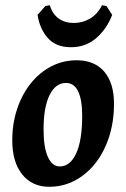

<svg xmlns="http://www.w3.org/2000/svg" viewBox="-20 -704 482 736"><path d="M27 -166Q27 -251 59.5 -321.5Q92 -392 148.5 -432.5Q205 -473 274 -473Q342 -473 379.5 -429.5Q417 -386 417 -306Q417 -217 385 -144.5Q353 -72 296 -30Q239 12 169 12Q103 12 65 -35.5Q27 -83 27 -166ZM295 -260Q295 -322 279.5 -354Q264 -386 233 -386Q193 -386 170 -339.5Q147 -293 147 -208Q147 -139 163.5 -102.5Q180 -66 209 -66Q249 -66 272 -116Q295 -166 295 -260ZM371 -684 388 -681 410 -647Q390 -594 349.5 -558.5Q309 -523 252 -523Q194 -523 163 -558.5Q132 -594 124 -647L154 -681L171 -684Q181 -650 205 -633Q229 -616 263 -616Q297 -616 325.5 -633Q354 -650 371 -684Z"/></svg>

Font: Alegreya
Style: Bold Italic
Weight: 700
Italic angle: -7°
Designer: Juan Pablo del Peral
Foundry: Huerta Tipografica
Version: Version 2.007; ttfautohint (v1.6)